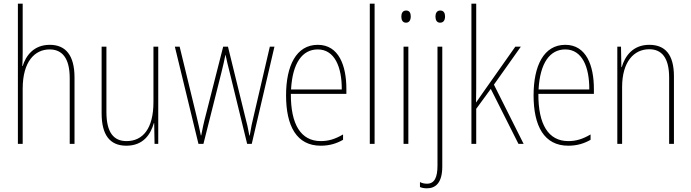

<svg xmlns="http://www.w3.org/2000/svg" viewBox="-20 -780 3748 1041"><path d="M103 -493V-760H77V0H103V-299C103 -447 169 -512 249 -512C314 -512 358 -469 358 -356V0H384V-360C384 -480 336 -537 250 -537C162 -537 120 -477 103 -422H101C102 -446 103 -463 103 -493Z M838 -527H812V-227C812 -82 754 -15 666 -15C596 -15 557 -62 557 -173V-527H531V-166C531 -49 575 10 665 10C758 10 797 -53 814 -112H816L818 0H838Z M1225 -389 1320 0H1345L1468 -527H1443L1356 -153C1346 -110 1342 -95 1334 -45H1332C1326 -79 1318 -116 1307 -156L1216 -527H1190L1097 -161C1085 -117 1076 -73 1071 -46H1069C1062 -80 1055 -111 1044 -157L954 -527H928L1056 0H1083L1181 -389C1189 -421 1196 -451 1202 -482H1203C1210 -451 1216 -422 1225 -389Z M1703 -537C1586 -537 1531 -423 1531 -263C1531 -97 1588 10 1719 10C1767 10 1805 -2 1840 -22V-51C1797 -26 1762 -15 1719 -15C1611 -15 1556 -106 1557 -271H1858V-298C1858 -424 1817 -537 1703 -537ZM1703 -512C1794 -512 1834 -417 1833 -295H1558C1566 -440 1620 -512 1703 -512Z M2011 0V-760H1985V0Z M2182 -723C2162 -723 2156 -706 2156 -690C2156 -672 2163 -657 2181 -657C2199 -657 2207 -671 2207 -691C2207 -707 2202 -723 2182 -723ZM2194 -527H2168V0H2194Z M2341 -690C2341 -672 2348 -657 2366 -657C2385 -657 2393 -671 2393 -691C2393 -707 2387 -723 2367 -723C2347 -723 2341 -706 2341 -690ZM2295 241C2342 241 2378 211 2378 123V-527H2352V117C2352 182 2336 216 2295 216C2282 216 2267 213 2257 207V234C2266 238 2278 241 2295 241Z M2562 -368V-760H2536V0H2562V-190L2641 -298L2791 0H2819L2658 -321L2804 -527H2774L2600 -280C2585 -259 2577 -247 2561 -224C2562 -275 2562 -316 2562 -368Z M3045 -537C2928 -537 2873 -423 2873 -263C2873 -97 2930 10 3061 10C3109 10 3147 -2 3182 -22V-51C3139 -26 3104 -15 3061 -15C2953 -15 2898 -106 2899 -271H3200V-298C3200 -424 3159 -537 3045 -537ZM3045 -512C3136 -512 3176 -417 3175 -295H2900C2908 -440 2962 -512 3045 -512Z M3500 -537C3411 -537 3368 -475 3351 -416H3349L3347 -527H3327V0H3353V-308C3353 -445 3417 -513 3500 -513C3567 -513 3608 -468 3608 -359V0H3634V-366C3634 -485 3586 -537 3500 -537Z"/></svg>

Font: Noto Sans Arabic UI Cn Th
Style: Regular
Weight: 100
Width: 3
Designer: Monotype Design Team, Nadine Chahine and Nizar Qandah
Foundry: Monotype Imaging Inc.
Version: Version 2.010